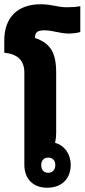

<svg xmlns="http://www.w3.org/2000/svg" viewBox="-31 -870 396 899"><path d="M190 9C257 9 300 -32 300 -98C300 -150 270 -190 227 -201C230 -217 232 -230 232 -244V-530C232 -624 205 -668 133 -692V-696C133 -719 146 -728 176 -728C217 -728 250 -713 289 -713C312 -713 332 -716 345 -720V-841C325 -837 300 -836 281 -836C239 -836 212 -850 159 -850C55 -850 -11 -792 -11 -680V-623C54 -617 83 -585 83 -530V-99C83 -32 124 9 190 9ZM195 -61C175 -61 162 -74 162 -97C162 -119 175 -132 195 -132C215 -132 228 -119 228 -97C228 -75 215 -61 195 -61Z"/></svg>

Font: Noto Sans Thai Looped UI Narrow ExtraBold
Style: Regular
Weight: 800
Width: 4
Designer: Cadson Demak Team
Foundry: Cadson Demak Co., Ltd.
Version: Version 1.000